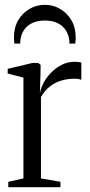

<svg xmlns="http://www.w3.org/2000/svg" viewBox="-20 -779 376 799"><path d="M14.5 0V-22.5L77.5 -36.5V-456L12 -473V-492.5L115 -517H139L149 -509L148.5 -472.5L146 -390L147.5 -398Q151.5 -416.5 163.2 -437.8Q175 -459 194.2 -478.2Q213.5 -497.5 238 -509.8Q262.5 -522 291.5 -522Q301.5 -522 307.8 -521Q314 -520 318.5 -518.5V-446.5Q314.5 -448.5 308 -450Q301.5 -451.5 292.5 -451.5Q262 -451.5 235.5 -443.8Q209 -436 187.5 -419.2Q166 -402.5 150.5 -375V-36.5L231.5 -22.5V0ZM166.5 -759Q200.5 -759 229.8 -742.2Q259 -725.5 277 -695Q295 -664.5 295 -623.5Q295 -616.5 294.5 -610.8Q294 -605 293 -597.5H269Q269 -602 268.8 -607Q268.5 -612 267.5 -617Q264.5 -637 252.8 -654.5Q241 -672 219.8 -682.8Q198.5 -693.5 166.5 -693.5Q135 -693.5 113.5 -682.8Q92 -672 80.2 -654.5Q68.5 -637 65.5 -617Q65 -612 64.5 -607Q64 -602 64 -597.5H40Q39 -605 38.5 -610.8Q38 -616.5 38 -623.5Q38 -664.5 56 -695Q74 -725.5 103.2 -742.2Q132.5 -759 166.5 -759Z"/></svg>

Font: Merriweather 120pt Light
Style: Regular
Weight: 300
Version: Version 2.100